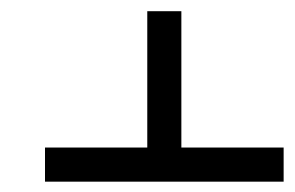

<svg xmlns="http://www.w3.org/2000/svg" viewBox="-20 -458 540 352"><path d="M500 -125V-187.5H312.5Q312.5 -187.5 312.5 -437.5H250Q250 -437.5 250 -187.5H62.5V-125Z"/></svg>

Font: Unifont
Style: Regular
Weight: 500
Version: Version 15.1.04